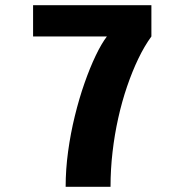

<svg xmlns="http://www.w3.org/2000/svg" viewBox="-20 -720 690 740"><path d="M233 0Q233 -67 242.5 -136.5Q252 -206 268.5 -273.2Q285 -340.5 305.8 -399.8Q326.5 -459 348.8 -505.5Q371 -552 392 -579.5H107.5V-700H563.5V-579.5Q536.5 -542.5 513 -493.5Q489.5 -444.5 469.8 -386.8Q450 -329 435.8 -265.2Q421.5 -201.5 413.8 -134.5Q406 -67.5 406 0Z"/></svg>

Font: Trispace Thin
Style: Bold
Weight: 700
Version: Version 1.210